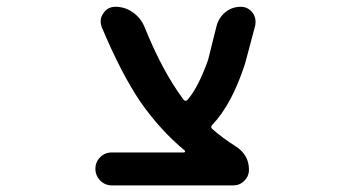

<svg xmlns="http://www.w3.org/2000/svg" viewBox="-20 -568 1040 569"><path d="M311.5 -18.6Q291 -18.6 276.9 -33.2Q262.7 -47.9 262.7 -67.9Q262.7 -87.9 276.9 -102.1Q291 -116.2 311.5 -116.2H525.4Q527.3 -116.2 528.3 -118.7Q529.3 -121.1 527.3 -122.1Q456.1 -180.7 396.5 -265.6Q338.9 -350.6 281.2 -488.3Q278.3 -497.1 278.3 -504.9Q278.3 -517.6 286.1 -528.3Q298.8 -547.9 322.3 -547.9Q350.6 -547.9 374 -531.2Q397.5 -514.6 408.2 -488.3Q460.9 -357.4 523.4 -273.4Q529.3 -265.6 536.1 -272.5Q568.4 -310.5 596.7 -390.6L622.1 -492.2Q628.9 -516.6 648.4 -532.2Q668 -547.9 693.4 -547.9Q714.8 -547.9 728.5 -530.3Q737.3 -518.6 737.3 -503.9Q737.3 -498 736.3 -492.2L706.1 -378.9Q667 -258.8 609.4 -198.2Q602.5 -191.4 609.4 -185.5Q640.6 -158.2 677.7 -134.8Q717.8 -109.4 717.8 -65.4Q717.8 -45.9 704.1 -32.2Q690.4 -18.6 671.9 -18.6Z"/></svg>

Font: Rounded-X Mgen+ 1mn medium
Style: Regular
Weight: 500
Designer: [Source Han Sans]
Ryoko NISHIZUKA  (kana & ideographs); Paul D. Hunt (Latin, Greek & Cyrillic); Wenlong ZHANG  (bopomofo
Version: Version 1.059.20150602